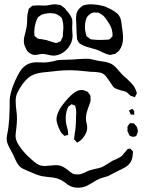

<svg xmlns="http://www.w3.org/2000/svg" viewBox="-20 -814 682 894"><path d="M599 -109V-105Q599 -98 598 -95Q598 -80 591.5 -66Q585 -52 574 -43Q563 -34 547 -26.5Q531 -19 523 -15Q515 -11 503 -4.5Q491 2 483 6Q474 9 461 12.5Q448 16 440 20Q430 24 410 37Q399 44 387 50Q375 56 364 58Q352 60 344 60Q318 60 301 49Q295 46 291 42.5Q287 39 283 36Q264 22 243 16Q230 12 202 10Q184 8 174 6Q152 1 112 -17Q84 -28 74 -37Q62 -48 53 -68Q44 -88 40 -96L30 -115Q21 -131 16 -143Q11 -155 11 -167Q11 -176 13.5 -188.5Q16 -201 17 -207Q20 -226 21 -240Q22 -254 23 -263Q25 -297 25 -313V-343Q25 -381 51 -439Q62 -465 77 -487Q104 -524 150 -524L187 -523Q201 -523 229 -529Q244 -534 258 -535Q271 -536 296 -536Q305 -537 322 -537Q330 -537 346 -539Q378 -541 394 -540Q404 -539 417 -535.5Q430 -532 437 -531Q445 -530 466 -526.5Q487 -523 501 -515Q515 -507 532 -486L549 -467Q561 -455 568 -450Q572 -446 584.5 -434Q597 -422 605 -410Q610 -401 615 -388Q615 -386 616 -384Q617 -382 617 -381Q617 -378 615 -375Q613 -372 612 -370Q611 -369 610 -365.5Q609 -362 608 -361L598 -365Q596 -366 593 -366.5Q590 -367 588 -368Q584 -371 580 -375.5Q576 -380 572 -383Q564 -389 544 -393Q521 -399 512 -406Q509 -407 507 -410.5Q505 -414 503 -416Q497 -424 489 -437Q479 -452 472.5 -460Q466 -468 455 -473Q447 -477 423 -479Q401 -479 380 -482Q338 -487 304 -487Q282 -487 253 -484.5Q224 -482 202 -479Q198 -479 181 -477Q164 -475 150 -471Q136 -467 125 -461Q109 -453 86 -424Q70 -401 61.5 -383.5Q53 -366 53 -345Q53 -330 54 -319.5Q55 -309 56 -302Q59 -281 59 -261Q59 -240 56 -217Q55 -210 53.5 -196.5Q52 -183 53 -173Q56 -152 77.5 -123.5Q99 -95 125 -73Q151 -49 167 -44Q178 -41 189 -41Q197 -41 213 -43Q231 -45 239 -45Q248 -45 253 -44Q270 -42 291 -26Q295 -23 306 -14Q317 -5 327 -3Q329 -2 331.5 -2.5Q334 -3 336 -2H345Q356 -2 369.5 -8.5Q383 -15 390 -18Q396 -21 406 -23Q416 -25 421 -27Q441 -31 452 -35Q464 -40 479.5 -50Q495 -60 503 -65Q510 -68 523.5 -74Q537 -80 546 -87Q551 -91 556.5 -98.5Q562 -106 565 -109Q571 -117 573 -119Q577 -123 588 -121Q598 -111 599 -109ZM380 -263Q380 -256 381 -250.5Q382 -245 383 -241Q386 -231 386 -219Q386 -203 376 -186Q362 -163 349 -156Q348 -155 344 -152.5Q340 -150 339 -150Q336 -152 334 -155Q332 -158 331 -159Q325 -165 325 -165L326 -176Q327 -189 331 -210Q334 -240 334 -271Q335 -278 335 -291Q335 -302 332 -314Q331 -316 331 -318.5Q331 -321 330 -322Q329 -323 325 -324Q321 -325 320 -326Q319 -326 316 -327.5Q313 -329 312 -328Q311 -328 306 -323Q304 -321 301.5 -319.5Q299 -318 297 -315Q296 -313 293 -305Q286 -287 286 -262Q286 -241 292 -223Q297 -206 297 -194Q297 -193 297.5 -190Q298 -187 297 -186Q296 -185 293.5 -184.5Q291 -184 289 -184L281 -181L276 -185Q266 -195 266 -195Q261 -202 258 -209Q243 -241 243 -259Q243 -278 258 -306Q275 -333 299.5 -359Q324 -385 345 -393Q355 -395 363 -395Q367 -395 372 -393Q377 -391 380 -390L388 -387Q390 -385 396 -376Q397 -375 398.5 -373Q400 -371 400 -369Q402 -367 401.5 -363Q401 -359 401 -358Q402 -355 402 -350Q402 -340 393 -318Q380 -285 380 -263ZM605 -285Q605 -284 605.5 -282.5Q606 -281 605 -280Q604 -279 602.5 -279.5Q601 -280 600 -280Q598 -281 595 -280.5Q592 -280 590 -281Q588 -282 586.5 -286Q585 -290 584 -292L580 -300Q581 -301 583 -301Q585 -301 586 -302Q587 -303 591 -305Q595 -307 596 -307Q597 -307 600 -303.5Q603 -300 605 -296ZM583 -183 579 -191Q578 -195 576.5 -197.5Q575 -200 574 -202Q573 -206 573.5 -209.5Q574 -213 574 -216Q574 -217 573.5 -219.5Q573 -222 574 -224Q574 -226 575.5 -228Q577 -230 578 -231Q579 -233 581 -235.5Q583 -238 585 -240Q586 -241 589 -240.5Q592 -240 593 -240Q602 -240 604 -239Q606 -238 608 -234Q615 -227 617 -223Q619 -218 620.5 -212.5Q622 -207 622 -203Q622 -200 620 -195.5Q618 -191 618 -190Q617 -189 616.5 -186Q616 -183 615 -182Q614 -180 608.5 -178.5Q603 -177 598 -177Q595 -178 590 -179.5Q585 -181 583 -183ZM531 -575Q516 -563 516 -563L505 -561Q496 -558 494 -558Q492 -558 489 -559Q486 -560 484 -560Q475 -562 454 -572Q445 -577 432 -582L381 -597Q373 -599 359 -607L352 -611Q348 -614 344.5 -620Q341 -626 339 -631Q338 -635 338 -644Q336 -657 336 -683Q336 -698 335 -706L334 -728Q334 -747 339 -759Q343 -768 351 -776Q359 -784 368 -789L381 -792Q393 -794 401 -794Q410 -794 421 -793Q432 -792 438 -791Q463 -787 477 -780Q491 -774 505.5 -765.5Q520 -757 529 -748Q539 -737 542.5 -723Q546 -709 548 -687Q549 -681 551 -666Q553 -651 553 -638Q553 -612 543 -592Q541 -589 537.5 -583Q534 -577 531 -575ZM303 -599Q290 -579 270 -567Q250 -555 228 -555Q220 -555 204 -559Q188 -563 179 -563Q172 -563 159.5 -560.5Q147 -558 141 -558Q131 -559 121.5 -564.5Q112 -570 106 -578Q103 -582 102 -585Q101 -588 100 -590Q91 -605 91 -624Q91 -639 98 -662Q105 -687 106 -707Q106 -713 106.5 -730Q107 -747 111 -760Q112 -762 112 -765.5Q112 -769 114 -773L121 -779L130 -787Q133 -788 143 -788Q147 -789 157 -789L187 -788Q193 -788 200.5 -789Q208 -790 212 -791Q224 -794 237 -794Q241 -794 251 -792Q259 -792 262 -790Q264 -789 275 -781Q283 -776 290 -765Q311 -742 316 -724Q317 -719 317 -710L316 -681Q316 -672 317 -663Q318 -654 318 -645Q318 -634 312 -616ZM451 -748Q449 -749 445 -751.5Q441 -754 439 -755Q437 -756 434 -755.5Q431 -755 429 -755Q426 -756 418 -756Q408 -755 398 -747.5Q388 -740 383 -731Q382 -729 381.5 -726Q381 -723 380 -721Q374 -704 376 -677Q378 -662 381 -653Q381 -648 383 -646Q384 -644 387.5 -642Q391 -640 392 -639Q394 -638 396 -635.5Q398 -633 401 -632Q404 -630 412 -630Q424 -628 448 -628Q465 -628 473 -629Q486 -629 490 -631Q492 -632 494.5 -635Q497 -638 499 -640Q500 -641 502 -643Q504 -645 504 -646V-650Q504 -674 494 -694Q481 -716 472 -728.5Q463 -741 451 -748ZM241 -749Q238 -750 233 -751Q228 -752 225 -752Q221 -753 214 -753Q203 -753 185 -749L175 -746Q171 -745 166 -740Q157 -734 157 -734L152 -724Q145 -709 141 -686Q139 -665 140 -655Q140 -649 141 -647Q142 -645 144.5 -643.5Q147 -642 148 -641Q150 -640 152 -637.5Q154 -635 157 -634Q161 -632 171 -632Q185 -630 192 -628Q196 -628 212 -622L232 -616Q240 -613 243 -614Q245 -614 248 -615.5Q251 -617 253 -618Q255 -619 258 -620Q261 -621 263 -623Q266 -626 266 -630Q272 -641 272 -643Q273 -647 273 -657Q275 -677 275 -688Q275 -706 271 -718Q269 -728 267 -731Q266 -733 257 -740Q243 -748 241 -749Z"/></svg>

Font: Rubik-Burned
Style: Regular
Weight: 400
Designer: NaN (generative design), Hubert & Fischer (Rubik source font outlines)
Foundry: NaN, Hubert & Fischer
Version: Version 1.000